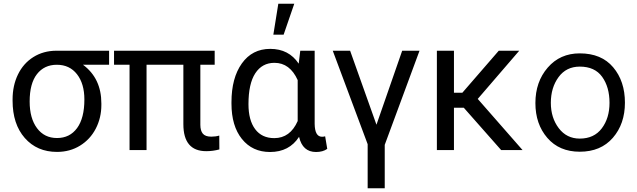

<svg xmlns="http://www.w3.org/2000/svg" viewBox="-20 -798 3386 1021"><path d="M560.1 -453.6V-528.3H278.8Q210.4 -527.8 157.5 -494.6Q104.5 -461.4 75.7 -402.3Q46.9 -343.3 46.9 -269V-262.7Q46.9 -138.2 111.8 -64.2Q176.8 9.8 283.2 9.8Q351.6 9.8 405.5 -23.4Q459.5 -56.6 489.3 -114Q519 -171.4 519 -239.7V-248Q519 -381.3 421.4 -453.6ZM137.7 -258.3Q137.7 -354 176.5 -403.8Q215.3 -453.6 282.2 -453.6Q350.1 -453.6 389.4 -403.3Q428.7 -353 428.7 -269Q428.7 -169.9 389.9 -116.9Q351.1 -64 283.2 -64Q215.8 -64 176.8 -116.5Q137.7 -168.9 137.7 -258.3Z M1121.6 -453.6V-528.3H586.4V-453.6H668.9V0H759.3V-453.6H955.1V-137.7Q955.1 5.9 1076.7 5.9Q1112.3 5.9 1146.5 -3.4L1146 -77.1Q1127 -71.3 1103.5 -71.3Q1071.8 -71.3 1058.6 -87.2Q1045.4 -103 1045.4 -134.3V-453.6Z M1653.3 -528.3H1576.7L1568.4 -459.5Q1516.1 -538.1 1417 -538.1Q1321.3 -538.1 1266.1 -460.7Q1210.9 -383.3 1210.9 -254.4V-247.1Q1210.9 -127.9 1266.6 -58.8Q1322.3 10.3 1416 10.3Q1518.1 10.3 1570.3 -70.3Q1588.9 10.3 1660.6 10.3Q1696.8 10.3 1720.2 -6.3L1709 -73.2Q1701.7 -70.8 1692.4 -70.8Q1654.3 -70.8 1653.3 -139.2ZM1301.3 -244.1Q1301.3 -353 1337.6 -408.4Q1374 -463.9 1439.5 -463.9Q1521.5 -463.9 1563 -372.1V-154.3Q1522.9 -63.5 1438.5 -63.5Q1372.6 -63.5 1336.9 -111.1Q1301.3 -158.7 1301.3 -244.1ZM1460 -778.3 1433.6 -613.8H1488.3L1544.9 -778.3Z M1981.9 -134.8 1841.8 -528.3H1749.5L1935.1 -31.2V203.1H2025.9V-27.8L2210.9 -528.3H2118.7Z M2446.3 -225.1 2645 0H2758.8L2520.5 -272L2741.2 -528.3H2632.3L2438.5 -304.7H2394V-528.3H2303.2V0H2394V-225.1Z M3063 8.8Q3174.8 8.8 3239 -65.2Q3303.2 -139.2 3303.2 -252Q3303.2 -366.2 3240.7 -440.2Q3178.2 -514.2 3063 -514.2Q2958 -514.2 2892.6 -438.5Q2827.1 -362.8 2827.1 -250Q2827.1 -138.2 2890.6 -64.7Q2954.1 8.8 3063 8.8ZM3063 -443.8Q3143.1 -443.8 3182.1 -389.4Q3221.2 -335 3221.2 -251Q3221.2 -169.9 3180.2 -115.5Q3139.2 -61 3063 -61Q2993.2 -61 2951.2 -116.5Q2909.2 -171.9 2909.2 -251Q2909.2 -332 2950.2 -387.9Q2991.2 -443.8 3063 -443.8Z"/></svg>

Font: FAU Chimera
Style: Regular
Weight: 400
Version: Version 1.002;hotconv 1.0.117;makeotfexe 2.5.65602